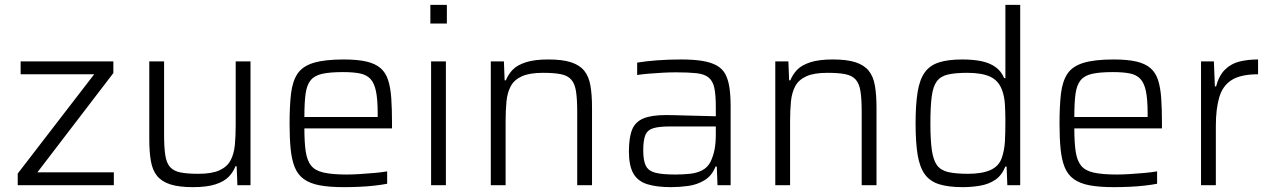

<svg xmlns="http://www.w3.org/2000/svg" viewBox="-20 -763 5231 791"><path d="M53 0V-48L368 -457H65V-510H447V-462L134 -53H449V0Z M775 8Q717 8 681.5 -3.5Q646 -15 627 -38.5Q608 -62 601.5 -100Q595 -138 595 -190V-510H656V-209Q656 -156 661 -123.5Q666 -91 681 -74.5Q696 -58 724 -52.5Q752 -47 797 -47Q853 -47 884.5 -61.5Q916 -76 930 -102.5Q944 -129 947.5 -165.5Q951 -202 951 -246V-510H1012V0H958L955 -78H950Q941 -54 922 -34.5Q903 -15 867.5 -3.5Q832 8 775 8Z M1397 8Q1337 8 1297 0.5Q1257 -7 1232 -25Q1207 -43 1194.5 -73.5Q1182 -104 1177.5 -148.5Q1173 -193 1173 -254Q1173 -327 1179 -377.5Q1185 -428 1205.5 -459Q1226 -490 1271.5 -504Q1317 -518 1396 -518Q1453 -518 1489.5 -509.5Q1526 -501 1547.5 -482.5Q1569 -464 1579 -433Q1589 -402 1592 -358Q1595 -314 1595 -255V-234H1234Q1234 -176 1239.5 -139Q1245 -102 1261.5 -81Q1278 -60 1313.5 -52Q1349 -44 1409 -44Q1434 -44 1464 -46Q1494 -48 1523 -50.5Q1552 -53 1575 -57V-6Q1555 -2 1525 1.5Q1495 5 1462 6.5Q1429 8 1397 8ZM1536 -263V-296Q1536 -353 1529 -387Q1522 -421 1506 -438Q1490 -455 1462.5 -460.5Q1435 -466 1393 -466Q1340 -466 1308 -459Q1276 -452 1260 -432.5Q1244 -413 1239 -377Q1234 -341 1234 -281H1555Z M1753 -666V-743H1821V-666ZM1756 0V-510H1817V0Z M2002 0V-510H2056L2059 -432H2064Q2074 -457 2092.5 -476Q2111 -495 2146.5 -506.5Q2182 -518 2239 -518Q2297 -518 2332.5 -506.5Q2368 -495 2387 -471.5Q2406 -448 2412.5 -410Q2419 -372 2419 -320V0H2358V-301Q2358 -355 2353 -387Q2348 -419 2333 -435.5Q2318 -452 2290 -457.5Q2262 -463 2217 -463Q2161 -463 2129.5 -448.5Q2098 -434 2084 -407.5Q2070 -381 2066.5 -344.5Q2063 -308 2063 -264V0Z M2745 8Q2686 8 2647 -4Q2608 -16 2589.5 -48Q2571 -80 2571 -139Q2571 -196 2584 -228.5Q2597 -261 2630.5 -275Q2664 -289 2724 -289Q2735 -289 2758 -288.5Q2781 -288 2811 -287Q2841 -286 2871.5 -285.5Q2902 -285 2929 -284V-322Q2929 -372 2923 -400.5Q2917 -429 2899.5 -443.5Q2882 -458 2849 -461.5Q2816 -465 2764 -465Q2741 -465 2711 -463.5Q2681 -462 2652.5 -459.5Q2624 -457 2605 -454V-505Q2640 -511 2687 -514.5Q2734 -518 2786 -518Q2838 -518 2874 -512Q2910 -506 2933 -493Q2956 -480 2968 -458Q2980 -436 2985 -403Q2990 -370 2990 -325V0H2936L2933 -77H2928Q2913 -39 2882.5 -20.5Q2852 -2 2815.5 3Q2779 8 2745 8ZM2762 -44Q2793 -44 2822 -47Q2851 -50 2873 -61.5Q2895 -73 2907 -96Q2919 -121 2924 -148Q2929 -175 2929 -209V-242H2740Q2696 -242 2672 -235Q2648 -228 2639 -207Q2630 -186 2630 -143Q2630 -102 2640.5 -80.5Q2651 -59 2679.5 -51.5Q2708 -44 2762 -44Z M3174 0V-510H3228L3231 -432H3236Q3246 -457 3264.5 -476Q3283 -495 3318.5 -506.5Q3354 -518 3411 -518Q3469 -518 3504.5 -506.5Q3540 -495 3559 -471.5Q3578 -448 3584.5 -410Q3591 -372 3591 -320V0H3530V-301Q3530 -355 3525 -387Q3520 -419 3505 -435.5Q3490 -452 3462 -457.5Q3434 -463 3389 -463Q3333 -463 3301.5 -448.5Q3270 -434 3256 -407.5Q3242 -381 3238.5 -344.5Q3235 -308 3235 -264V0Z M3946 8Q3887 8 3849 -4Q3811 -16 3790 -45Q3769 -74 3760.5 -125Q3752 -176 3752 -255Q3752 -333 3760.5 -384.5Q3769 -436 3790 -465Q3811 -494 3848.5 -506Q3886 -518 3945 -518Q3989 -518 4023 -511Q4057 -504 4081 -487Q4105 -470 4117 -441H4122V-743H4183V0H4130L4127 -77H4122Q4107 -40 4080 -22Q4053 -4 4018 2Q3983 8 3946 8ZM3968 -47Q4026 -47 4060.5 -62.5Q4095 -78 4107 -112Q4118 -144 4120 -179.5Q4122 -215 4122 -265Q4122 -301 4120 -333Q4118 -365 4109 -390Q4095 -430 4060.5 -446.5Q4026 -463 3965 -463Q3916 -463 3885.5 -456Q3855 -449 3839.5 -428Q3824 -407 3818.5 -365.5Q3813 -324 3813 -255Q3813 -186 3819 -144.5Q3825 -103 3840.5 -82Q3856 -61 3887 -54Q3918 -47 3968 -47Z M4569 8Q4509 8 4469 0.5Q4429 -7 4404 -25Q4379 -43 4366.5 -73.5Q4354 -104 4349.5 -148.5Q4345 -193 4345 -254Q4345 -327 4351 -377.5Q4357 -428 4377.5 -459Q4398 -490 4443.5 -504Q4489 -518 4568 -518Q4625 -518 4661.5 -509.5Q4698 -501 4719.5 -482.5Q4741 -464 4751 -433Q4761 -402 4764 -358Q4767 -314 4767 -255V-234H4406Q4406 -176 4411.5 -139Q4417 -102 4433.5 -81Q4450 -60 4485.5 -52Q4521 -44 4581 -44Q4606 -44 4636 -46Q4666 -48 4695 -50.5Q4724 -53 4747 -57V-6Q4727 -2 4697 1.5Q4667 5 4634 6.5Q4601 8 4569 8ZM4708 -263V-296Q4708 -353 4701 -387Q4694 -421 4678 -438Q4662 -455 4634.5 -460.5Q4607 -466 4565 -466Q4512 -466 4480 -459Q4448 -452 4432 -432.5Q4416 -413 4411 -377Q4406 -341 4406 -281H4727Z M4928 0V-510H4981L4985 -407H4990Q5002 -452 5027 -476.5Q5052 -501 5086.5 -509.5Q5121 -518 5163 -518V-457Q5092 -457 5054.5 -433.5Q5017 -410 5003 -362Q4989 -314 4989 -244V0Z"/></svg>

Font: Saira Thin Light
Style: Regular
Weight: 300
Version: Version 1.101